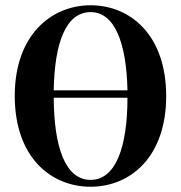

<svg xmlns="http://www.w3.org/2000/svg" viewBox="-20 -693 686 729"><path d="M324 -647C416 -647 460 -530 464 -350H184C187 -530 230 -647 324 -647ZM324 -673C174 -673 36 -559 36 -329C36 -96 173 16 324 16C475 16 611 -97 611 -328C611 -561 474 -673 324 -673ZM324 -10C228 -10 185 -134 184 -322H464C464 -136 420 -10 324 -10Z"/></svg>

Font: Source Serif 4 Display
Style: Bold
Weight: 700
Designer: Frank Grießhammer
Foundry: Adobe Systems Incorporated
Version: Version 4.004;hotconv 1.0.117;makeotfexe 2.5.65602